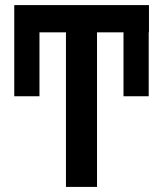

<svg xmlns="http://www.w3.org/2000/svg" viewBox="-20 -734 640 754"><path d="M239 0V-607H135V-356H36V-607V-714H565V-607H564V-356H465V-607H361V0Z"/></svg>

Font: Noto Sans Mono SemiBold
Style: Regular
Weight: 600
Designer: Monotype Design Team
Foundry: Monotype Imaging Inc.
Version: Version 2.014; ttfautohint (v1.8.4.7-5d5b)